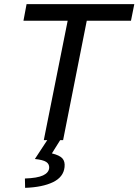

<svg xmlns="http://www.w3.org/2000/svg" viewBox="-20 -675 667 925"><path d="M191 0 306 -575H93L108 -655H627L611 -575H398L284 0ZM101 230 100 185Q160 183 187.5 170Q215 157 217 134Q218 115 202.5 105Q187 95 148 91L213 -8H275L230 64Q267 73 280.5 88Q294 103 291 130Q286 178 235.5 202.5Q185 227 101 230Z"/></svg>

Font: Source Code Pro ExtraLight Medium
Style: Italic
Weight: 500
Italic angle: -11°
Monospace: yes
Version: Version 1.016;hotconv 1.0.116;makeotfexe 2.5.65601